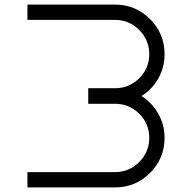

<svg xmlns="http://www.w3.org/2000/svg" viewBox="-20 -820 840 840"><path d="M599 -400Q645 -371 672.5 -322.5Q700 -274 700 -217Q700 -127 636.5 -63.5Q573 0 483 0H100V-67H483Q545 -67 589 -111Q633 -155 633 -217Q633 -279 589 -322.5Q545 -366 483 -366H366V-434H483Q545 -434 589 -477.5Q633 -521 633 -583Q633 -645 589 -689Q545 -733 483 -733H100V-800H483Q573 -800 636.5 -736.5Q700 -673 700 -583Q700 -526 673 -477.5Q646 -429 599 -400Z"/></svg>

Font: Dune Rise
Style: Regular
Weight: 400
Version: Version 001.000